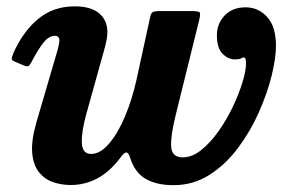

<svg xmlns="http://www.w3.org/2000/svg" viewBox="-20 -554 886 590"><path d="M21 -390.5Q50.5 -457 97.2 -495.8Q144 -534.5 209.5 -534.5Q259 -534.5 284.5 -513.2Q310 -492 310 -455Q310 -445 307.8 -433Q305.5 -421 303 -411L245.5 -204.5Q230 -149 231.5 -115Q233 -81 260 -81Q288 -81 315 -112.5Q342 -144 363.8 -195.5Q385.5 -247 399 -307L441 -499.5Q443.5 -513 449 -516.5Q454.5 -520 471.5 -520H569.5Q591.5 -520 594 -515.2Q596.5 -510.5 592 -492L519.5 -199Q504 -136 506 -103.2Q508 -70.5 541.5 -70.5Q570.5 -70.5 598.5 -93Q626.5 -115.5 651.5 -150.8Q676.5 -186 695.5 -226Q714.5 -266 725.2 -301.5Q736 -337 736 -359Q736 -377.5 729.5 -377.5Q725 -377.5 720.8 -374.5Q716.5 -371.5 701.5 -371.5Q681 -371.5 663.8 -389Q646.5 -406.5 646.5 -445.5Q646.5 -481.5 670.5 -506.5Q694.5 -531.5 734.5 -531.5Q774 -531.5 801 -501.8Q828 -472 828 -413.5Q828 -376 814.8 -321.8Q801.5 -267.5 775.5 -209Q749.5 -150.5 711.5 -99.5Q673.5 -48.5 623.8 -16.8Q574 15 513.5 15Q461.5 15 428 -4.2Q394.5 -23.5 380.5 -67.5Q375 -85.5 368.2 -85.5Q361.5 -85.5 348 -67Q286 14.5 197 14.5Q169 14.5 143.2 5.8Q117.5 -3 100 -24.5Q82.5 -46 79 -83.5Q75.5 -121 92 -178.5L157 -400.5Q159 -407 160.8 -416.2Q162.5 -425.5 162.5 -429.5Q162.5 -444 148.5 -444Q130.5 -444 114 -423.5Q97.5 -403 77 -364Q72 -354 67.8 -351.2Q63.5 -348.5 50.5 -354L27 -364Q16 -368 16 -373Q16 -378 21 -390.5Z"/></svg>

Font: Besley* Narrow
Style: Bold Italic
Weight: 700
Width: 4
Italic angle: -13°
Designer: Owen Earl
Foundry: indestructible type*
Version: Version 3.000; ttfautohint (v1.8.3)